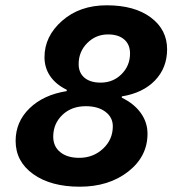

<svg xmlns="http://www.w3.org/2000/svg" viewBox="-20 -690 654 725"><path d="M537 -185Q537 -99 464 -42Q391 15 281 15Q172 15 105.5 -32.5Q39 -80 39 -158Q39 -230 91.5 -281Q144 -332 232 -346V-351Q191 -371 169.5 -402.5Q148 -434 148 -474Q148 -553 214.5 -611.5Q281 -670 383 -670Q488 -670 549.5 -624Q611 -578 611 -504Q611 -434 565.5 -386.5Q520 -339 440 -326V-321Q486 -299 511.5 -263.5Q537 -228 537 -185ZM388 -560Q342 -560 309.5 -527.5Q277 -495 277 -448Q277 -415 299 -396.5Q321 -378 360 -378Q407 -378 439 -410Q471 -442 471 -488Q471 -522 449 -541Q427 -560 388 -560ZM304 -289Q250 -289 215.5 -256Q181 -223 181 -174Q181 -137 207.5 -115.5Q234 -94 279 -94Q332 -94 369 -128.5Q406 -163 406 -213Q406 -247 378 -268Q350 -289 304 -289Z"/></svg>

Font: Intel One Mono
Style: Bold Italic
Weight: 700
Italic angle: -16°
Monospace: yes
Designer: Fred Shallcrass
Foundry: Frere-Jones Type LLC
Version: Version 1.400;hotconv 1.1.0;makeotfexe 2.6.0;FJTRelease1.4